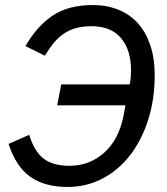

<svg xmlns="http://www.w3.org/2000/svg" viewBox="-20 -730 661 762"><path d="M223 -395H495Q498 -411 499 -424.5Q500 -438 500 -452Q500 -531 460.5 -578.5Q421 -626 343 -626Q310 -626 283.5 -619Q257 -612 235 -597.5Q213 -583 194.5 -561Q176 -539 158 -509L81 -547Q127 -627 189.5 -668.5Q252 -710 349 -710Q403 -710 448.5 -692Q494 -674 526 -639Q558 -604 576 -552Q594 -500 594 -431Q594 -337 568.5 -256Q543 -175 497.5 -115.5Q452 -56 388 -22Q324 12 248 12Q157 12 100 -28.5Q43 -69 14 -159L96 -195Q116 -129 153 -100.5Q190 -72 256 -72Q336 -72 394.5 -125Q453 -178 471 -275L478 -312H207Z"/></svg>

Font: IBM Plex Sans Text
Style: Italic
Weight: 450
Italic angle: -11°
Designer: Mike Abbink, Paul van der Laan, Pieter van Rosmalen
Foundry: Bold Monday
Version: Version 3.005